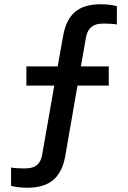

<svg xmlns="http://www.w3.org/2000/svg" viewBox="-20 -694 602 902"><path d="M108 188Q87 188 66 185.5Q45 183 32 179V93Q37 94 46.5 95Q56 96 66 96.5Q76 97 85.5 97Q95 97 101 97Q168 97 178 33L235 -292H104V-382H251L277 -528Q291 -603 333 -638.5Q375 -674 453 -674Q475 -674 495.5 -671.5Q516 -669 529 -665V-579Q524 -580 515.5 -581Q507 -582 496.5 -582.5Q486 -583 476.5 -583Q467 -583 461 -583Q396 -583 384 -519L360 -382H491V-292H344L286 42Q272 117 229 152.5Q186 188 108 188Z"/></svg>

Font: Gantari SemiBold
Style: Regular
Weight: 600
Designer: Anugrah Pasau
Foundry: Lafontype
Version: Version 1.000; ttfautohint (v1.8.4)